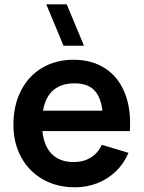

<svg xmlns="http://www.w3.org/2000/svg" viewBox="-20 -822 642 858"><path d="M263.9 -617.5 186.8 -802.5H278.2L355.4 -617.5ZM315.3 15Q234.3 15 171.9 -20.3Q109.5 -55.7 74.8 -119.3Q40 -182.9 40 -264.2Q40 -351.3 73.9 -417.2Q107.8 -483.2 168.8 -519.1Q229.7 -555 308.7 -555Q391.5 -555 450.7 -516Q509.9 -477.1 538.3 -404.9Q566.8 -332.8 560.1 -236.3H440.5V-280.3Q440.2 -339.5 426.6 -376.6Q413.1 -413.7 385.2 -431.7Q357.4 -449.7 313.7 -449.7Q264.8 -449.7 232.2 -429.2Q199.6 -408.8 183.5 -368.9Q167.5 -329 167.5 -270Q167.5 -215.2 183.5 -176.7Q199.6 -138.2 231.3 -118Q263.1 -97.8 308.7 -97.8Q352.7 -97.8 385.1 -117.6Q417.5 -137.4 435 -174.8L554.2 -139Q533.8 -90.9 497.7 -56.2Q461.5 -21.4 414.5 -3.2Q367.4 15 315.3 15ZM129.5 -236.3V-327.5H501.2V-236.3Z"/></svg>

Font: Manrope
Style: Regular
Weight: 400
Designer: Mikhail Sharanda
Foundry: Mikhail Sharanda
Version: Version 4.503